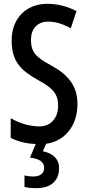

<svg xmlns="http://www.w3.org/2000/svg" viewBox="-20 -744 460 1004"><path d="M289 135C289 89 259 58 204 47L221 8C321 -6 385 -88 385 -200C385 -292 340 -351 249 -401C166 -446 142 -471 142 -537C142 -592 175 -631 232 -631C268 -631 308 -620 350 -596L380 -686C338 -708 286 -724 229 -724C116 -725 40 -646 41 -532C41 -419 93 -374 178 -326C259 -282 284 -252 284 -190C284 -131 249 -83 186 -83C140 -83 83 -98 36 -126V-23C76 -3 118 7 167 9L137 80C184 86 211 101 211 134C211 161 192 179 153 179C138 179 122 177 108 173V233C123 238 144 240 169 240C245 240 289 203 289 135Z"/></svg>

Font: Noto Sans Arabic UI XCn Md
Style: Regular
Weight: 500
Width: 2
Designer: Monotype Design Team, Nadine Chahine and Nizar Qandah
Foundry: Monotype Imaging Inc.
Version: Version 2.010